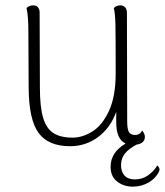

<svg xmlns="http://www.w3.org/2000/svg" viewBox="-20 -534 616 717"><path d="M575 104Q562 132 535 147.5Q508 163 476 163Q442 163 417.5 144Q393 125 393 89Q393 35 449 2Q414 -14 414 -78V-116Q392 -56 346 -22Q300 12 242 12Q161 12 124.5 -37Q88 -86 87 -205L86 -412Q86 -476 79 -504Q89 -514 104 -514Q115 -514 121.5 -507Q128 -500 128 -487L129 -206Q129 -135 141 -94.5Q153 -54 179.5 -37Q206 -20 251 -20Q288 -20 325 -43Q362 -66 387 -120Q412 -174 412 -260Q412 -405 411 -444.5Q410 -484 405 -504Q415 -514 430 -514Q441 -514 447.5 -506.5Q454 -499 454 -486L455 -80Q455 -52 461.5 -41Q468 -30 484 -30Q503 -30 511 -47Q521 -34 521 -23Q521 -11 513 -3.5Q505 4 490 6Q460 22 446 40Q432 58 432 83Q432 107 445 121.5Q458 136 484 136Q512 136 534 120Q556 104 567 84Q578 92 575 104Z"/></svg>

Font: Arima Madurai ExtraLight
Style: Regular
Weight: 275
Designer: Joana Correia and Natanael Gama
Foundry: NDISCOVER
Version: Version 1.020